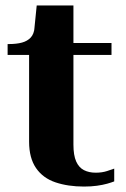

<svg xmlns="http://www.w3.org/2000/svg" viewBox="-20 -676 465 706"><path d="M8 -474V-514H12Q41 -514 61 -519.5Q81 -525 93 -538Q105 -551 107 -574L142 -518H390V-474ZM250 -144Q250 -105 260 -82.5Q270 -60 288.5 -50.5Q307 -41 332 -41Q355 -41 373.5 -47Q392 -53 400 -56V-9Q390 -5 374 -0.5Q358 4 336.5 7Q315 10 289 10Q230 10 184 -5.5Q138 -21 112.5 -58Q87 -95 87 -155V-512L101 -517L115 -656H250Z"/></svg>

Font: Roboto Serif 120pt Expanded SemiBold
Style: Regular
Weight: 600
Width: 7
Designer: Greg Gazdowicz
Foundry: Commercial Type
Version: Version 1.008